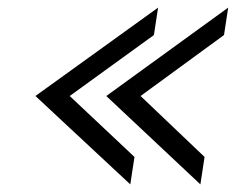

<svg xmlns="http://www.w3.org/2000/svg" viewBox="-20 -534 619 504"><path d="M73 -282 322 -50 333 -122 163 -282 384 -442 395 -514ZM259 -282 506 -50 517 -122 349 -282 568 -442 579 -514Z"/></svg>

Font: Charger Sport
Style: Obl
Weight: 400
Designer: Jasper
Foundry: Cannot Into Space Fonts
Version: Version 1.1